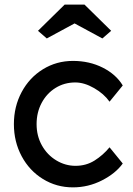

<svg xmlns="http://www.w3.org/2000/svg" viewBox="-20 -799 575 829"><path d="M306 -83Q352 -83 388.5 -106Q425 -129 453 -163L510 -93Q479 -50 420 -20Q361 10 295 10Q224 10 165.5 -26Q107 -62 73.5 -124.5Q40 -187 40 -263Q40 -339 73.5 -401.5Q107 -464 165.5 -500Q224 -536 295 -536Q366 -536 423.5 -507Q481 -478 510 -430L453 -360Q429 -394 386.5 -418.5Q344 -443 305 -443Q258 -443 220 -419.5Q182 -396 160 -355Q138 -314 138 -263Q138 -212 161 -171Q184 -130 223 -106.5Q262 -83 306 -83ZM317 -706 182 -633 144 -666 259 -779H345L460 -666L422 -633L287 -706Z"/></svg>

Font: Lexend
Style: Regular
Weight: 400
Designer: Thomas Jockin
Foundry: Lexend
Version: Version 1.000